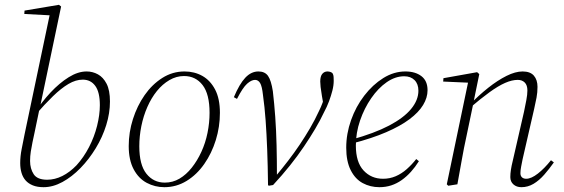

<svg xmlns="http://www.w3.org/2000/svg" viewBox="-20 -766 2345 798"><path d="M161 12Q135 12 116.5 4.5Q98 -3 86.5 -16Q75 -29 69.5 -47.5Q64 -66 64 -88Q64 -116 70 -146.5Q76 -177 82 -207L189 -716L194 -702L81 -708L82 -722L225 -746L234 -739L147 -324L144 -313L123 -212Q119 -194 115 -174.5Q111 -155 108 -136Q105 -117 105 -97Q105 -65 120 -42Q135 -19 176 -19Q208 -19 239 -34.5Q270 -50 298 -79Q328 -112 350 -154.5Q372 -197 383.5 -243Q395 -289 395 -329Q395 -383 376 -409Q357 -435 324 -435Q295 -435 264.5 -417Q234 -399 200 -366Q166 -333 127 -288L118 -292H121Q153 -342 190 -381.5Q227 -421 265.5 -445Q304 -469 340 -469Q365 -469 387 -457Q409 -445 423 -418Q437 -391 437 -344Q437 -296 421.5 -246Q406 -196 378 -150Q350 -104 314.5 -67.5Q279 -31 239.5 -9.5Q200 12 161 12Z M663 12Q624 12 590 -6Q556 -24 535.5 -62.5Q515 -101 515 -159Q515 -216 532.5 -271Q550 -326 581 -370.5Q612 -415 654.5 -442Q697 -469 747 -469Q788 -469 821 -450.5Q854 -432 874 -394Q894 -356 894 -297Q894 -239 877 -184Q860 -129 829 -84.5Q798 -40 755.5 -14Q713 12 663 12ZM665 -7Q698 -7 726 -23.5Q754 -40 777 -69Q800 -98 817 -135Q834 -172 842.5 -214Q851 -256 851 -297Q851 -375 822 -412.5Q793 -450 745 -450Q713 -450 684 -433Q655 -416 632 -387.5Q609 -359 592.5 -321.5Q576 -284 567.5 -242Q559 -200 559 -158Q559 -81 588.5 -44Q618 -7 665 -7Z M1094 3Q1093 -79 1090.5 -144.5Q1088 -210 1084 -265.5Q1080 -321 1073 -371Q1069 -408 1061 -421Q1053 -434 1040 -434Q1025 -434 1007 -418Q989 -402 965 -355L952 -362Q975 -417 999.5 -443Q1024 -469 1054 -469Q1081 -469 1094 -450.5Q1107 -432 1114 -387Q1120 -336 1124 -280Q1128 -224 1129.5 -162Q1131 -100 1131 -32L1123 -30L1127 -35Q1153 -66 1178 -98.5Q1203 -131 1225.5 -164.5Q1248 -198 1268.5 -233Q1289 -268 1306 -305Q1314 -321 1320.5 -338.5Q1327 -356 1333 -375L1326 -321L1318 -367Q1314 -390 1312.5 -404.5Q1311 -419 1311 -427Q1311 -449 1319.5 -459Q1328 -469 1341 -469Q1348 -469 1354.5 -466.5Q1361 -464 1363 -460Q1366 -454 1366.5 -446.5Q1367 -439 1367 -430Q1367 -411 1361.5 -389.5Q1356 -368 1347.5 -345Q1339 -322 1326 -298Q1311 -266 1290 -230.5Q1269 -195 1243 -156.5Q1217 -118 1185 -78Q1153 -38 1115 3L1097 6Z M1557 12Q1519 12 1487.5 -5Q1456 -22 1437.5 -59Q1419 -96 1419 -152Q1419 -210 1439 -266.5Q1459 -323 1494 -368.5Q1529 -414 1573 -441.5Q1617 -469 1665 -469Q1706 -469 1731.5 -449.5Q1757 -430 1757 -391Q1757 -360 1738.5 -329.5Q1720 -299 1682 -270.5Q1644 -242 1585 -216.5Q1526 -191 1445 -170L1442 -186Q1536 -212 1597 -244Q1658 -276 1688.5 -313Q1719 -350 1719 -389Q1719 -417 1703 -433Q1687 -449 1660 -449Q1623 -449 1587.5 -424.5Q1552 -400 1523 -358Q1494 -316 1476.5 -265Q1459 -214 1459 -161Q1459 -92 1491 -57.5Q1523 -23 1572 -23Q1600 -23 1624.5 -33.5Q1649 -44 1670.5 -63Q1692 -82 1710 -105L1721 -96Q1706 -72 1688 -52Q1670 -32 1649.5 -17.5Q1629 -3 1606 4.5Q1583 12 1557 12Z M1843 6 1837 0 1927 -431 1935 -422 1822 -427 1823 -441 1963 -466 1972 -458 1948 -341 1947 -335 1919 -201Q1908 -151 1899.5 -102.5Q1891 -54 1881 0ZM2147 12Q2127 12 2114 0.5Q2101 -11 2101 -30Q2101 -44 2103.5 -60.5Q2106 -77 2111 -97L2158 -302Q2163 -326 2167.5 -349.5Q2172 -373 2172 -390Q2172 -412 2161 -423Q2150 -434 2132 -434Q2108 -434 2079.5 -421.5Q2051 -409 2015 -383Q1979 -357 1931 -316L1929 -332H1933Q1970 -370 2009 -401Q2048 -432 2085 -450.5Q2122 -469 2152 -469Q2184 -469 2199 -451.5Q2214 -434 2214 -405Q2214 -382 2210 -360.5Q2206 -339 2200 -313L2152 -104Q2149 -89 2146 -73.5Q2143 -58 2143 -46Q2143 -35 2149.5 -29Q2156 -23 2167 -23Q2188 -23 2215.5 -44.5Q2243 -66 2270 -100L2282 -91Q2263 -64 2242 -40Q2221 -16 2197.5 -2Q2174 12 2147 12Z"/></svg>

Font: Source Serif 4 48pt Light
Style: Italic
Weight: 300
Italic angle: -12°
Designer: Frank Grießhammer
Foundry: Adobe Systems Incorporated
Version: Version 4.004;hotconv 1.0.116;makeotfexe 2.5.65601